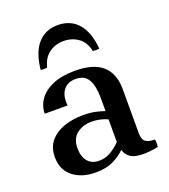

<svg xmlns="http://www.w3.org/2000/svg" viewBox="-130 -784 786 893"><g transform="rotate(-20 262.5 -337.5)"><path d="M191 15Q123 15 79.5 -19.5Q36 -54 36 -117Q36 -164 61 -194.5Q86 -225 129 -240.5Q172 -256 225 -256Q261 -256 286 -250.5Q311 -245 331 -238V-197Q294 -214 252 -214Q209 -214 179 -190.5Q149 -167 149 -120Q149 -79 168.5 -55Q188 -31 224 -31Q257 -31 283.5 -47Q310 -63 331 -85L338 -43Q312 -18 277.5 -1.5Q243 15 191 15ZM441 -306V-89Q441 -57 456 -46Q471 -35 502 -35Q505 -17 502 2Q483 6 463.5 8Q444 10 429 10Q387 10 366 -4Q345 -18 338 -43L331 -85V-304Q331 -361 313 -393.5Q295 -426 251 -426Q210 -426 189.5 -398.5Q169 -371 174 -323H61Q61 -361 83.5 -393Q106 -425 150.5 -444Q195 -463 260 -463Q353 -463 397 -423Q441 -383 441 -306ZM371 -521Q361 -567 330 -589Q299 -611 258 -611Q218 -611 187 -589Q156 -567 145 -521Q129 -518 113 -521Q121 -604 158.5 -647Q196 -690 258 -690Q321 -690 358.5 -647Q396 -604 403 -521Q387 -518 371 -521Z"/></g></svg>

Font: Poltawski Nowy Medium
Style: Regular
Weight: 500
Version: Version 1.001;gftools[0.9.25]